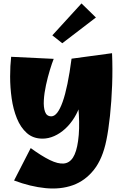

<svg xmlns="http://www.w3.org/2000/svg" viewBox="-20 -792 715 1119"><path d="M62 260 159 71Q222 117 270 140.5Q318 164 351.5 161Q385 158 405.5 126Q426 94 435 30Q440 -5 441 -44Q442 -83 439.5 -126.5Q437 -170 431.5 -220Q426 -270 417 -327Q408 -384 397 -450L633 -482Q637 -391 633.5 -296Q630 -201 621 -117Q612 -33 600 25Q578 134 527 198Q476 262 404.5 287.5Q333 313 245.5 304.5Q158 296 62 260ZM228 16Q173 16 136.5 -16.5Q100 -49 78.5 -102Q57 -155 48 -218.5Q39 -282 39 -345.5Q39 -409 45 -461L293 -449Q283 -424 270.5 -383Q258 -342 248 -296Q238 -250 235.5 -208.5Q233 -167 242.5 -140.5Q252 -114 279 -114Q297 -114 313.5 -135Q330 -156 345 -198Q360 -240 373 -303Q386 -366 397 -450L464 -290Q464 -238 450.5 -191.5Q437 -145 413.5 -107Q390 -69 360 -41.5Q330 -14 296 1Q262 16 228 16ZM343 -540 285 -586 455 -772 539 -690Z"/></svg>

Font: Marhey Light
Style: Regular
Weight: 300
Designer: Nur Syamsi & Bustanul Arifin
Foundry: Namelatype
Version: Version 1.000